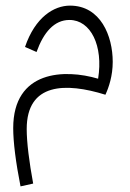

<svg xmlns="http://www.w3.org/2000/svg" viewBox="-20 -392 463 683"><path d="M53 271 98 261C84 185 75 115 75 67C75 -98 214 -99 355 -55C367 -81 381 -122 381 -172C381 -264 338 -372 229 -372C172 -372 105 -331 69 -225L110 -207C135 -277 173 -321 227 -321C303 -321 348 -229 329 -112C211 -147 27 -143 27 64C27 113 36 185 53 271Z"/></svg>

Font: Noto Sans Arabic UI Cn Lt
Style: Regular
Weight: 300
Width: 3
Designer: Monotype Design Team, Nadine Chahine and Nizar Qandah
Foundry: Monotype Imaging Inc.
Version: Version 2.010